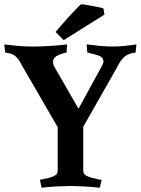

<svg xmlns="http://www.w3.org/2000/svg" viewBox="-40 -867 656 895"><path d="M229 -274 64 -559Q46 -595 29.5 -607Q13 -619 -16 -622L-20 -660Q12 -656 43.5 -653Q75 -650 110 -650Q148 -650 195 -653Q242 -656 273 -660L270 -622Q270 -622 253.5 -618Q237 -614 224 -606Q217 -602 212 -595Q207 -588 207 -578Q207 -566 215 -553L326 -360L432 -554Q442 -571 442 -580Q442 -594 433 -601Q421 -609 398.5 -614.5Q376 -620 367 -622L364 -660Q395 -656 427 -653Q459 -650 489 -650Q513 -650 542 -653Q571 -656 596 -660L592 -622Q564 -619 544.5 -606Q525 -593 505 -552L348 -276V-78Q348 -65 350.5 -59Q353 -53 364 -47Q374 -42 390.5 -37.5Q407 -33 420.5 -30.5Q434 -28 434 -28L425 8Q390 4 349 2Q308 0 285 0Q265 0 225.5 2Q186 4 154 8L146 -29Q146 -29 159 -31.5Q172 -34 188 -38Q204 -42 213 -47Q224 -53 226.5 -59Q229 -65 229 -78ZM442 -828 447 -799 257 -680 219 -718Q223 -723 239.5 -742Q256 -761 276.5 -784Q297 -807 314.5 -825Q332 -843 338 -847Q348 -847 369.5 -843Q391 -839 412.5 -835Q434 -831 442 -828Z"/></svg>

Font: Buenard
Style: Regular
Weight: 400
Version: Version 2.000